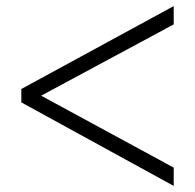

<svg xmlns="http://www.w3.org/2000/svg" viewBox="-20 -618 640 630"><path d="M550 -538 115 -304 550 -68V-8L50 -282V-326L550 -598Z"/></svg>

Font: Krub Light
Style: Regular
Weight: 300
Designer: Ekaluck Peanpanawate
Foundry: Cadson Demak Co.,Ltd.
Version: Version 1.000; ttfautohint (v1.6)